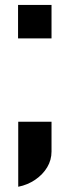

<svg xmlns="http://www.w3.org/2000/svg" viewBox="-20 -602 283 755"><path d="M51.7 132.4V-123.4H182.6V-6.1Q182.6 27.3 165.6 55.7Q148.5 84.2 118.7 104.6Q88.8 125.1 51.7 132.4ZM51 -450.9V-582.5H182.6V-450.9Z"/></svg>

Font: Orbitron
Style: Regular
Weight: 400
Designer: Matt McInerney
Foundry: The League of Moveable Type
Version: Version 2.001